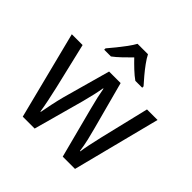

<svg xmlns="http://www.w3.org/2000/svg" viewBox="-193 -937 1107 1107"><g transform="rotate(45 360.0 -383.5)"><path d="M391 -311Q381 -348 373 -384Q365 -420 361 -444H358Q354 -419 346 -383Q338 -347 328 -310L243 -1H146L10 -537H98L164 -258Q174 -215 183 -171Q192 -127 197 -94H200Q205 -122 214 -165Q223 -208 233 -246L314 -537H408L486 -246Q495 -214 504.5 -173Q514 -132 519 -94H522Q525 -117 533 -156Q541 -195 551 -237L623 -537H709L572 -1H472ZM402 -766Q413 -744 433 -716.5Q453 -689 475 -663Q497 -637 515 -617V-606H459Q435 -623 409.5 -647Q384 -671 359 -697Q333 -671 308 -647Q283 -623 260 -606H205V-617Q223 -638 244.5 -664.5Q266 -691 285.5 -717.5Q305 -744 317 -766Z"/></g></svg>

Font: Noto Sans Gurmukhi UI SemiCondensed
Style: Regular
Weight: 400
Width: 4
Designer: Jelle Bosma - Monotype Design Team
Foundry: Monotype Imaging Inc.
Version: Version 2.004; ttfautohint (v1.8.4.7-5d5b)